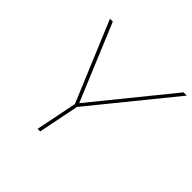

<svg xmlns="http://www.w3.org/2000/svg" viewBox="-174 -871 1042 1042"><g transform="rotate(45 347.0 -350.0)"><path d="M249 0 297 -238 104 -700H126L310 -258L669 -700H694L316 -235L269 0Z"/></g></svg>

Font: Montserrat Thin
Style: Italic
Weight: 100
Italic angle: -11.3°
Designer: Julieta Ulanovsky
Foundry: Julieta Ulanovsky
Version: Version 9.000; ttfautohint (v1.8.4.7-5d5b)